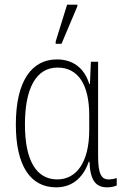

<svg xmlns="http://www.w3.org/2000/svg" viewBox="-20 -794 538 824"><path d="M219 -606H244L312 -767V-774H268L219 -616ZM221 10C301 10 342 -45 361 -100H364C367 -21 390 10 440 10C458 10 472 6 481 2V-30C470 -26 457 -24 446 -24C415 -24 401 -48 401 -124V-529H370L366 -434H363C341 -505 290 -539 224 -539C118 -539 48 -449 48 -260C48 -83 110 10 221 10ZM226 -24C137 -24 87 -103 87 -260C87 -415 135 -504 227 -504C316 -504 363 -430 363 -299V-237C363 -93 305 -24 226 -24Z"/></svg>

Font: Noto Sans Condensed ExtraLight
Style: Regular
Weight: 200
Width: 3
Designer: Monotype Design Team
Foundry: Monotype Imaging Inc.
Version: Version 2.013